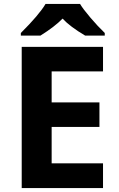

<svg xmlns="http://www.w3.org/2000/svg" viewBox="-20 -951 600 971"><path d="M509.8 -771H410.6Q334.5 -815.9 296.4 -856.9Q257.3 -816.4 184.6 -771H85.4V-784.2Q177.7 -876 210.4 -931.2H384.8Q399.4 -906.2 436.8 -862.3Q474.1 -818.4 509.8 -784.2ZM501 -589.8H241.2V-433.1H482.9V-309.1H241.2V-125H501V0H89.8V-713.9H501Z"/></svg>

Font: Open Sans Hebrew
Style: Bold
Weight: 700
Foundry: Ascender Corporation, Yanek Iontef
Version: Version 2.001;PS 002.001;hotconv 1.0.70;makeotf.lib2.5.58329